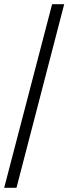

<svg xmlns="http://www.w3.org/2000/svg" viewBox="-20 -780 328 921"><path d="M0 121H59L288 -760H230Z"/></svg>

Font: Noto Serif Thai
Style: Regular
Weight: 400
Designer: Monotype Design Team
Foundry: Monotype Imaging Inc.
Version: Version 1.901